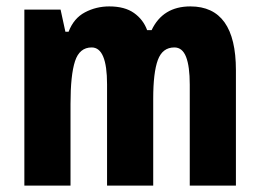

<svg xmlns="http://www.w3.org/2000/svg" viewBox="-20 -579 810 599"><path d="M574 -559Q716 -559 716 -360V0H572V-315Q572 -372 560.5 -401.5Q549 -431 524 -431Q487 -431 472.5 -392Q458 -353 458 -271V0H314V-316Q314 -431 266 -431Q228 -431 214 -388Q200 -345 200 -255V0H56V-549H169L184 -480H194Q210 -522 245 -540.5Q280 -559 321 -559Q369 -559 398 -538.5Q427 -518 439 -485H453Q488 -559 574 -559Z"/></svg>

Font: Noto Sans Sinhala ExtraCondensed ExtraBold
Style: Regular
Weight: 800
Width: 2
Designer: Jelle Bosma - Monotype Design Team
Foundry: Monotype Imaging Inc.
Version: Version 2.006; ttfautohint (v1.8.4.7-5d5b)